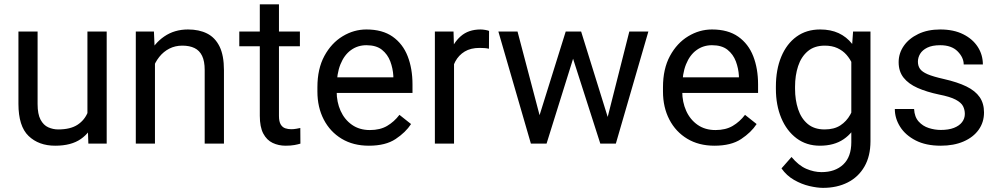

<svg xmlns="http://www.w3.org/2000/svg" viewBox="-20 -677 4707 905"><path d="M392.1 -122.1V-528.3H482.9V0H396.5ZM409.2 -233.4 446.8 -234.4Q446.8 -164.1 426.8 -108.9Q406.7 -53.7 361.3 -22Q315.9 9.8 240.2 9.8Q162.6 9.8 114.7 -36.1Q66.9 -82 66.9 -187.5V-528.3H157.2V-186.5Q157.2 -139.2 171.1 -113Q185.1 -86.9 207.5 -76.9Q230 -66.9 254.4 -66.9Q312 -66.9 345.7 -89.1Q379.4 -111.3 394.3 -149.2Q409.2 -187 409.2 -233.4Z M710.4 -415.5V0H620.1V-528.3H705.6ZM689 -284.2 651.4 -285.6Q652.3 -358.4 679.2 -415.3Q706.1 -472.2 754.2 -505.1Q802.2 -538.1 866.2 -538.1Q918.5 -538.1 956.3 -519Q994.1 -500 1014.9 -457.8Q1035.6 -415.5 1035.6 -346.2V0H944.8V-347.2Q944.8 -388.7 932.6 -413.8Q920.4 -439 897 -450.4Q873.5 -461.9 839.4 -461.9Q805.7 -461.9 778.1 -447.8Q750.5 -433.6 730.7 -408.7Q710.9 -383.8 700 -351.8Q689 -319.8 689 -284.2Z M1393.6 -528.3V-459H1107.9V-528.3ZM1204.6 -656.7H1294.9V-130.9Q1294.9 -104 1303.2 -90.3Q1311.5 -76.7 1324.7 -72.3Q1337.9 -67.9 1353 -67.9Q1364.3 -67.9 1376.7 -70.1Q1389.2 -72.3 1395.5 -73.7L1396 0Q1385.3 3.4 1367.9 6.6Q1350.6 9.8 1326.2 9.8Q1293 9.8 1265.1 -3.4Q1237.3 -16.6 1220.9 -47.6Q1204.6 -78.6 1204.6 -131.3Z M1718.8 9.8Q1645 9.8 1590.6 -22.9Q1536.1 -55.7 1506.1 -113.5Q1476.1 -171.4 1476.1 -245.6V-266.1Q1476.1 -352.5 1509 -413.3Q1542 -474.1 1595 -506.1Q1647.9 -538.1 1707 -538.1Q1782.7 -538.1 1830.8 -504.2Q1878.9 -470.2 1901.6 -411.9Q1924.3 -353.5 1924.3 -279.3V-238.8H1529.8V-312.5H1834V-319.3Q1832 -354.5 1819.6 -387.7Q1807.1 -420.9 1780.3 -442.4Q1753.4 -463.9 1707 -463.9Q1666 -463.9 1634.3 -440.9Q1602.5 -418 1584.7 -373.8Q1566.9 -329.6 1566.9 -266.1V-245.6Q1566.9 -195.8 1585.4 -154.5Q1604 -113.3 1639.2 -88.6Q1674.3 -64 1723.6 -64Q1771.5 -64 1804.7 -83.5Q1837.9 -103 1862.8 -135.7L1917.5 -92.3Q1892.1 -53.2 1844.7 -21.7Q1797.4 9.8 1718.8 9.8Z M2120.1 -445.3V0H2029.8V-528.3H2117.7ZM2285.2 -531.2 2284.7 -447.3Q2273.4 -449.7 2263.4 -450.4Q2253.4 -451.2 2240.7 -451.2Q2198.7 -451.2 2170.4 -434.1Q2142.1 -417 2126.2 -387.5Q2110.4 -357.9 2106.4 -319.3L2081.1 -304.7Q2081.1 -368.2 2098.1 -421.1Q2115.2 -474.1 2151.6 -506.1Q2188 -538.1 2245.1 -538.1Q2254.9 -538.1 2267.6 -535.9Q2280.3 -533.7 2285.2 -531.2Z M2510.7 -93.8 2646.5 -528.3H2706.1L2694.3 -441.9L2556.2 0H2498ZM2419.4 -528.3 2535.2 -88.9 2543.5 0H2482.4L2329.1 -528.3ZM2835.9 -92.3 2946.3 -528.3H3036.1L2882.8 0H2822.3ZM2719.2 -528.3 2852.1 -101.1 2867.2 0H2809.6L2667.5 -442.9L2655.8 -528.3Z M3347.7 9.8Q3273.9 9.8 3219.5 -22.9Q3165 -55.7 3135 -113.5Q3105 -171.4 3105 -245.6V-266.1Q3105 -352.5 3137.9 -413.3Q3170.9 -474.1 3223.9 -506.1Q3276.9 -538.1 3335.9 -538.1Q3411.6 -538.1 3459.7 -504.2Q3507.8 -470.2 3530.5 -411.9Q3553.2 -353.5 3553.2 -279.3V-238.8H3158.7V-312.5H3462.9V-319.3Q3460.9 -354.5 3448.5 -387.7Q3436 -420.9 3409.2 -442.4Q3382.3 -463.9 3335.9 -463.9Q3294.9 -463.9 3263.2 -440.9Q3231.4 -418 3213.6 -373.8Q3195.8 -329.6 3195.8 -266.1V-245.6Q3195.8 -195.8 3214.4 -154.5Q3232.9 -113.3 3268.1 -88.6Q3303.2 -64 3352.5 -64Q3400.4 -64 3433.6 -83.5Q3466.8 -103 3491.7 -135.7L3546.4 -92.3Q3521 -53.2 3473.6 -21.7Q3426.3 9.8 3347.7 9.8Z M4001 -528.3H4083V-11.2Q4083 58.6 4054.7 107.9Q4026.4 157.2 3975.8 182.9Q3925.3 208.5 3859.4 208.5Q3832 208.5 3795.2 200Q3758.3 191.4 3722.9 171.1Q3687.5 150.9 3663.6 116.7L3710.9 63Q3744.1 103 3780.5 118.7Q3816.9 134.3 3852.5 134.3Q3916.5 134.3 3954.6 98.4Q3992.7 62.5 3992.7 -6.8V-412.1ZM3637.2 -258.3V-268.6Q3637.2 -349.1 3662.6 -409.9Q3688 -470.7 3734.6 -504.4Q3781.2 -538.1 3845.7 -538.1Q3895.5 -538.1 3932.9 -520.8Q3970.2 -503.4 3996.3 -470.5Q4022.5 -437.5 4037.6 -391.1Q4052.7 -344.7 4058.6 -286.1V-241.2Q4051.3 -164.1 4026.4 -107.7Q4001.5 -51.3 3956.5 -20.8Q3911.6 9.8 3844.7 9.8Q3781.2 9.8 3734.6 -25.1Q3688 -60.1 3662.6 -120.6Q3637.2 -181.2 3637.2 -258.3ZM3727.5 -268.6V-258.3Q3727.5 -206.1 3741.9 -162.4Q3756.3 -118.7 3787.1 -92.8Q3817.9 -66.9 3866.7 -66.9Q3911.6 -66.9 3940.9 -85.9Q3970.2 -105 3987.5 -136.2Q4004.9 -167.5 4014.6 -204.1V-321.8Q4009.3 -348.6 3998.3 -373.8Q3987.3 -398.9 3970 -418.7Q3952.6 -438.5 3927.2 -450.2Q3901.9 -461.9 3867.7 -461.9Q3818.4 -461.9 3787.4 -435.5Q3756.3 -409.2 3741.9 -365.2Q3727.5 -321.3 3727.5 -268.6Z M4527.8 -140.1Q4527.8 -159.7 4519.3 -176.5Q4510.7 -193.4 4484.6 -207.3Q4458.5 -221.2 4406.2 -231.4Q4347.7 -243.7 4304.9 -262.7Q4262.2 -281.7 4239 -311Q4215.8 -340.3 4215.8 -383.8Q4215.8 -425.8 4240 -460.7Q4264.2 -495.6 4308.3 -516.8Q4352.5 -538.1 4411.6 -538.1Q4475.1 -538.1 4520 -515.6Q4564.9 -493.2 4588.9 -455.8Q4612.8 -418.5 4612.8 -373H4522.5Q4522.5 -405.8 4493.9 -434.8Q4465.3 -463.9 4411.6 -463.9Q4374 -463.9 4350.8 -452.4Q4327.6 -440.9 4317.1 -423.3Q4306.6 -405.8 4306.6 -386.2Q4306.6 -366.7 4316.4 -352.5Q4326.2 -338.4 4352.3 -327.1Q4378.4 -315.9 4428.2 -304.7Q4493.2 -290 4535.2 -269.5Q4577.1 -249 4597.7 -219.2Q4618.2 -189.5 4618.2 -147Q4618.2 -100.6 4592.8 -65.2Q4567.4 -29.8 4521.5 -10Q4475.6 9.8 4414.1 9.8Q4344.2 9.8 4295.9 -15.1Q4247.6 -40 4222.7 -79.6Q4197.8 -119.1 4197.8 -163.1H4288.6Q4290.5 -126 4310.1 -104.2Q4329.6 -82.5 4357.9 -73.5Q4386.2 -64.5 4414.1 -64.5Q4451.2 -64.5 4476.3 -74.2Q4501.5 -84 4514.6 -101.1Q4527.8 -118.2 4527.8 -140.1Z"/></svg>

Font: Vazirmatn
Style: Regular
Weight: 400
Designer: Saber Rastikerdar
Foundry: Saber Rastikerdar
Version: Version 33.003;September 2, 2022;FontCreator 14.0.0.2862 64-